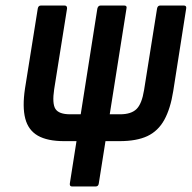

<svg xmlns="http://www.w3.org/2000/svg" viewBox="-20 -675 694 695"><path d="M211.9 -164.1Q151.8 -164.1 117 -183.9Q82.3 -203.8 71.4 -246Q60.5 -288.1 70.5 -354.6L116.7 -644Q118.7 -655 128.1 -655H213.5Q223.5 -655 222.7 -644L176.1 -352Q168.3 -300 180.7 -280.7Q193.1 -261.3 234 -261.3H414.9Q454.6 -261.3 474 -280.1Q493.5 -299 501.5 -349.1L548.5 -644Q550.5 -655 559.9 -655H645.3Q655.9 -655 653.9 -644L607.1 -345.4Q597.1 -281.7 574.8 -241.3Q552.5 -200.8 513.6 -182.4Q474.6 -164.1 412.5 -164.1ZM240.8 0Q231.4 0 232.8 -11L332.4 -644Q335.2 -655 344.2 -655H429.6Q440.6 -655 437.8 -644L337.6 -11Q336.2 0 326.2 0Z"/></svg>

Font: Sofia Sans Condensed
Style: Italic
Weight: 400
Italic angle: -9°
Designer: Botio Nikoltchev, Ani Petrova
Foundry: lettersoup
Version: Version 4.101